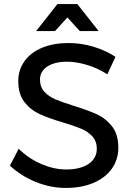

<svg xmlns="http://www.w3.org/2000/svg" viewBox="-20 -920 656 946"><path d="M311 -616Q250 -616 213.5 -592.5Q177 -569 177 -528Q177 -491 199 -467.5Q221 -444 253 -430.5Q285 -417 342 -399Q413 -377 457 -357Q501 -337 532 -297.5Q563 -258 563 -193Q563 -133 530.5 -88Q498 -43 439.5 -18.5Q381 6 305 6Q228 6 155 -24Q82 -54 29 -104L72 -187Q122 -138 184.5 -111.5Q247 -85 306 -85Q376 -85 416.5 -112.5Q457 -140 457 -187Q457 -224 435 -248Q413 -272 379.5 -286Q346 -300 289 -317Q219 -338 175 -358Q131 -378 100.5 -417Q70 -456 70 -520Q70 -576 101 -619Q132 -662 188 -685Q244 -708 318 -708Q381 -708 441.5 -689.5Q502 -671 549 -640L509 -554Q460 -585 407.5 -600.5Q355 -616 311 -616ZM466 -767H373L312 -834L251 -767H158L263 -900H361Z"/></svg>

Font: Montserrat arm2
Style: Regular
Weight: 400
Designer: Julieta Ulanovsky
Foundry: Julieta Ulanovsky
Version: Version 6.000